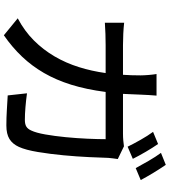

<svg xmlns="http://www.w3.org/2000/svg" viewBox="38 -874 880 996"><g transform="rotate(90 478.0 -376.0)"><path d="M75 -28Q141 -63 189.5 -111.5Q238 -160 272.5 -219Q307 -278 328 -345Q349 -412 359 -484H214Q188 -484 156.5 -483Q125 -482 98 -480V-580Q125 -577 155.5 -575.5Q186 -574 214 -574H368Q371 -616 371 -665Q371 -681 369 -706Q367 -731 364 -748H476Q474 -731 473 -707.5Q472 -684 471 -667Q470 -643 469 -619.5Q468 -596 467 -574H673Q692 -574 708.5 -575.5Q725 -577 739 -579L805 -547Q803 -535 801.5 -521.5Q800 -508 799 -498Q798 -462 795 -398Q792 -334 785.5 -265Q779 -196 768.5 -132.5Q758 -69 742 -34Q727 -1 701 15Q675 31 631 31Q592 31 551.5 28.5Q511 26 475 24L464 -76Q500 -71 536.5 -68Q573 -65 602 -65Q624 -65 636.5 -72.5Q649 -80 657 -98Q669 -123 677.5 -171.5Q686 -220 691.5 -276.5Q697 -333 699.5 -389Q702 -445 702 -484H457Q444 -384 419.5 -305.5Q395 -227 358.5 -164Q322 -101 273.5 -50Q225 1 163 44ZM741 -598Q727 -627 705.5 -665Q684 -703 664 -730L727 -756Q736 -743 746.5 -726.5Q757 -710 767.5 -692Q778 -674 787.5 -656.5Q797 -639 804 -625ZM852 -640Q836 -670 814.5 -707Q793 -744 773 -771L835 -796Q844 -783 855 -766Q866 -749 877 -731Q888 -713 897.5 -696Q907 -679 914 -666Z"/></g></svg>

Font: Kinto Sans Med
Style: Regular
Weight: 500
Designer: Authors: Ryoko NISHIZUKA  (kana & ideographs); Paul D. Hunt (Latin, Greek & Cyrillic); Wenlong ZHANG  (bopomofo); Sandol
Foundry: Adobe Systems Incorporated, ookami Inc.
Version: Version 0.001